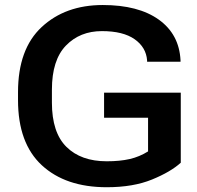

<svg xmlns="http://www.w3.org/2000/svg" viewBox="-20 -746 801 780"><path d="M53.2 -339.4Q53.2 -164.1 149.9 -74.7Q246.6 14.6 413.6 14.6Q521 14.6 597.4 -16.6Q673.8 -47.9 714.4 -85V-369.6H402.8V-267.6H581.5V-130.9Q546.4 -108.9 506.8 -99.9Q467.3 -90.8 413.6 -90.8Q309.1 -90.8 250 -149.2Q190.9 -207.5 190.9 -329.1V-381.8Q190.9 -502 247.8 -560.8Q304.7 -619.6 394 -619.6Q480 -619.6 526.9 -586.7Q573.7 -553.7 577.6 -500.5V-495.1H713.4V-501Q708 -606.9 625 -666.3Q542 -725.6 397.5 -725.6Q245.6 -725.6 149.4 -636.2Q53.2 -546.9 53.2 -371.6Z"/></svg>

Font: Roboto Flex
Style: wght 600 wdth 140 opsz 13.0 GRAD 0.00 slnt 0.00 XTRA 468 XOPQ 96 YOPQ 79 YTLC 514 YTUC 712 YTAS 750 YTDE -203.00 YTFI 738
Weight: 600
Width: 8
Designer: Berlow after Robertson
Foundry: Google
Version: Version 3.100